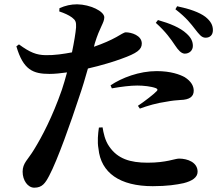

<svg xmlns="http://www.w3.org/2000/svg" viewBox="-20 -821 1040 891"><path d="M792 -611C808 -587 821 -573 837 -572C859 -572 875 -587 875 -608C875 -627 868 -645 846 -665C816 -693 769 -712 713 -728L703 -715C749 -674 774 -638 792 -611ZM885 -686C904 -662 915 -646 934 -646C955 -646 968 -659 968 -681C968 -704 958 -723 933 -743C905 -764 860 -780 802 -792L794 -778C846 -738 867 -709 885 -686ZM499 -411C544 -419 586 -424 617 -424C646 -424 682 -420 703 -412C711 -409 713 -404 708 -399C698 -387 649 -349 620 -330L629 -317C664 -330 708 -343 752 -349C778 -354 799 -356 817 -357C860 -358 879 -373 879 -400C879 -422 867 -444 837 -463C815 -475 773 -491 707 -491C626 -491 545 -460 493 -425ZM456 -230C460 -205 467 -169 487 -141C526 -84 584 -66 665 -66C753 -66 791 -85 811 -85C850 -85 897 -68 897 -24C897 2 872 19 832 29C800 36 756 43 689 43C536 43 448 -19 437 -131C431 -163 435 -202 439 -229ZM68 -615 56 -606C88 -496 134 -478 210 -478C233 -478 263 -481 291 -485C283 -455 275 -428 267 -404C223 -278 175 -187 138 -127C110 -80 85 -65 85 -24C85 16 109 50 139 50C176 50 190 29 208 -5C247 -78 310 -257 347 -370C362 -413 376 -460 388 -503C450 -517 514 -537 543 -548C616 -574 638 -591 638 -619C638 -657 589 -671 564 -671C555 -671 540 -660 520 -649C493 -634 459 -619 416 -604L420 -620C443 -696 464 -715 464 -741C463 -769 399 -800 338 -801C309 -801 283 -795 256 -783L255 -768C279 -760 299 -751 314 -740C331 -727 334 -719 333 -694C331 -669 324 -626 314 -578C277 -571 233 -564 191 -565C149 -566 120 -577 68 -615Z"/></svg>

Font: Noto Serif SC
Style: Bold
Weight: 700
Designer: Ryoko NISHIZUKA 西塚涼子 (kana & ideographs); Frank Grießhammer (Latin, Greek & Cyrillic); Wenlong ZHANG 张文龙 (bopomofo); San
Foundry: Adobe
Version: Version 2.001;hotconv 1.1.0;makeotfexe 2.6.0